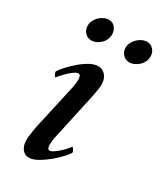

<svg xmlns="http://www.w3.org/2000/svg" viewBox="-164 -687 643 758"><g transform="rotate(30 158.0 -308.0)"><path d="M111 -323Q112 -327 113.5 -339Q115 -351 115 -355Q115 -362 113 -370.5Q111 -379 103 -379Q95 -379 83 -370.5Q71 -362 60 -351Q49 -340 41 -331Q33 -322 32 -320Q29 -320 25 -328Q21 -336 21 -341Q26 -350 41 -367Q56 -384 75.5 -401Q95 -418 116.5 -430.5Q138 -443 157 -443Q177 -443 190.5 -427.5Q204 -412 204 -386Q204 -378 201.5 -361Q199 -344 196 -330L149 -114Q147 -108 146 -97Q145 -86 145 -82Q145 -75 146.5 -66.5Q148 -58 156 -58Q164 -58 176 -66.5Q188 -75 199 -85.5Q210 -96 218 -105.5Q226 -115 227 -116Q230 -116 234.5 -108.5Q239 -101 239 -96Q234 -87 218.5 -70Q203 -53 182.5 -36Q162 -19 139.5 -6Q117 7 98 7Q79 7 67.5 -9Q56 -25 56 -51Q56 -59 58.5 -76Q61 -93 63 -107ZM213 -560Q213 -573 219 -584.5Q225 -596 234 -604.5Q243 -613 254 -618Q265 -623 276 -623Q293 -623 304.5 -610Q316 -597 316 -579Q316 -566 310.5 -554.5Q305 -543 296 -535Q287 -527 276 -522Q265 -517 254 -517Q237 -517 225 -529.5Q213 -542 213 -560ZM40 -560Q40 -573 45.5 -584.5Q51 -596 60 -604.5Q69 -613 80 -618Q91 -623 102 -623Q119 -623 130 -610Q141 -597 141 -580Q141 -553 122 -535Q103 -517 81 -517Q64 -517 52 -529.5Q40 -542 40 -560Z"/></g></svg>

Font: Vermiglione Medium
Style: Italic
Weight: 500
Italic angle: -11°
Version: Version 1.000